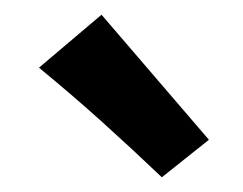

<svg xmlns="http://www.w3.org/2000/svg" viewBox="-20 -773 330 261"><path d="M200 -532Q158 -572 118 -608Q78 -644 33 -681L118 -753L264 -583Z"/></svg>

Font: Eczar Medium
Style: Regular
Weight: 500
Designer: Vaibhav Singh
Foundry: Rosetta Type Foundry
Version: Version 2.000